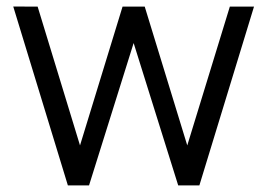

<svg xmlns="http://www.w3.org/2000/svg" viewBox="-20 -560 808 580"><path d="M185 0 20 -540.3 93.7 -540 221.7 -120.7 350.2 -540H417.2L545.7 -120.7L674.3 -540H747.3L582.3 0H518.3L383.7 -430L249 0Z"/></svg>

Font: Hauora
Style: Regular
Weight: 400
Designer: Wayne Shih
Foundry: WCYS
Version: Version 1.001